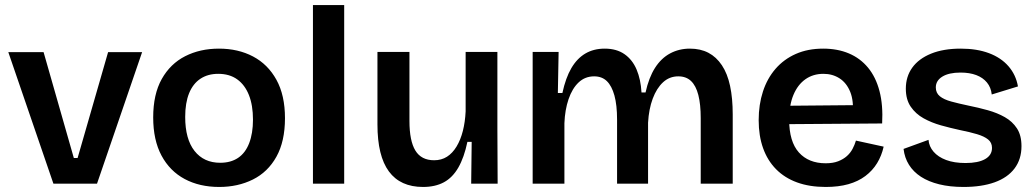

<svg xmlns="http://www.w3.org/2000/svg" viewBox="-20 -729 4108 762"><path d="M192 0 13 -522H153L273 -102H288L409 -522H544L365 0Z M850 13Q772 13 713 -18.5Q654 -50 621 -111.5Q588 -173 588 -263Q588 -355 622 -415.5Q656 -476 715 -506Q774 -536 849 -536Q925 -536 984 -505Q1043 -474 1077 -412.5Q1111 -351 1111 -260Q1111 -168 1077 -107Q1043 -46 983.5 -16.5Q924 13 850 13ZM854 -83Q896 -83 925 -102.5Q954 -122 969 -161Q984 -200 984 -254Q984 -311 968 -351.5Q952 -392 921.5 -414Q891 -436 846 -436Q805 -436 775.5 -416.5Q746 -397 730.5 -359Q715 -321 715 -265Q715 -177 752 -130Q789 -83 854 -83Z M1222 0V-709H1346V0Z M1659 13Q1569 13 1523.5 -48.5Q1478 -110 1478 -235V-523H1605V-249Q1605 -170 1628.5 -131.5Q1652 -93 1703 -93Q1732 -93 1754 -107Q1776 -121 1792 -147.5Q1808 -174 1817 -209.5Q1826 -245 1828 -287V-523H1954V-216L1955 0H1850L1852 -166H1835Q1822 -104 1799 -64Q1776 -24 1741.5 -5.5Q1707 13 1659 13Z M2094 0V-328V-523H2197L2194 -360H2212Q2225 -420 2247.5 -458.5Q2270 -497 2303 -516.5Q2336 -536 2380 -536Q2427 -536 2458.5 -514Q2490 -492 2506.5 -453Q2523 -414 2526 -362H2542Q2555 -421 2579.5 -459.5Q2604 -498 2639.5 -517Q2675 -536 2718 -536Q2760 -536 2791.5 -519.5Q2823 -503 2845 -470Q2867 -437 2877.5 -388Q2888 -339 2888 -275V0H2761V-260Q2761 -315 2751.5 -352Q2742 -389 2722.5 -407.5Q2703 -426 2672 -426Q2637 -426 2611.5 -402.5Q2586 -379 2570.5 -337.5Q2555 -296 2552 -242V0H2429V-254Q2429 -312 2418.5 -350Q2408 -388 2388.5 -407Q2369 -426 2338 -426Q2302 -426 2276.5 -402Q2251 -378 2236.5 -335.5Q2222 -293 2220 -240V0Z M3257 13Q3193 13 3143.5 -5Q3094 -23 3060 -57.5Q3026 -92 3008.5 -141Q2991 -190 2991 -252Q2991 -314 3008 -366Q3025 -418 3058 -456Q3091 -494 3138.5 -515Q3186 -536 3247 -536Q3304 -536 3349 -517Q3394 -498 3425 -460.5Q3456 -423 3470.5 -367.5Q3485 -312 3481 -239L3072 -236V-309L3407 -312L3364 -272Q3369 -328 3354.5 -364Q3340 -400 3312 -418Q3284 -436 3248 -436Q3207 -436 3176.5 -414.5Q3146 -393 3129 -352.5Q3112 -312 3112 -254Q3112 -167 3150.5 -124Q3189 -81 3257 -81Q3286 -81 3306.5 -89Q3327 -97 3341 -109.5Q3355 -122 3363.5 -138Q3372 -154 3377 -171L3487 -147Q3479 -111 3461 -81.5Q3443 -52 3414.5 -30.5Q3386 -9 3347 2Q3308 13 3257 13Z M3804 13Q3750 13 3707.5 2.5Q3665 -8 3635 -27.5Q3605 -47 3587.5 -75Q3570 -103 3566 -138L3665 -174Q3667 -148 3685 -127Q3703 -106 3735 -94Q3767 -82 3812 -82Q3862 -82 3889.5 -97.5Q3917 -113 3917 -142Q3917 -163 3901.5 -175.5Q3886 -188 3857.5 -196.5Q3829 -205 3789 -213Q3752 -221 3714.5 -231.5Q3677 -242 3645.5 -259.5Q3614 -277 3594.5 -305.5Q3575 -334 3575 -377Q3575 -425 3600.5 -460.5Q3626 -496 3675 -516Q3724 -536 3793 -536Q3857 -536 3905 -518Q3953 -500 3982.5 -466Q4012 -432 4020 -386L3916 -354Q3913 -382 3897 -401.5Q3881 -421 3854.5 -431Q3828 -441 3792 -441Q3746 -441 3720 -425Q3694 -409 3694 -382Q3694 -360 3710 -347Q3726 -334 3755.5 -326Q3785 -318 3823 -310Q3863 -302 3900.5 -291.5Q3938 -281 3968 -264Q3998 -247 4016 -219.5Q4034 -192 4034 -149Q4034 -97 4006.5 -60.5Q3979 -24 3927.5 -5.5Q3876 13 3804 13Z"/></svg>

Font: Bricolage Grotesque 17pt SemiBold
Style: Regular
Weight: 600
Version: Version 1.001;gftools[0.9.33.dev8+g029e19f]